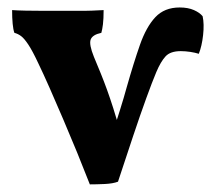

<svg xmlns="http://www.w3.org/2000/svg" viewBox="-20 -487 578 514"><path d="M220.5 6.6Q205 -33.3 186.6 -78.4Q168.1 -123.4 149.2 -167.7Q130.2 -212.1 113 -251.2Q95.7 -290.4 82.1 -318.5Q66.7 -351.3 55.9 -367.5Q45.1 -383.8 36.8 -390.1Q28.5 -396.5 18.5 -399.1Q15.4 -407.6 13.9 -423.3Q12.4 -439 12.4 -460Q25 -459 48.8 -458.5Q72.6 -458 101 -458Q129.3 -458 154.2 -458Q172.9 -458 184.2 -458Q195.5 -458 205 -458Q214.4 -458 226 -458.5Q237.6 -459 257.4 -460Q257.4 -436.5 255.6 -422Q253.8 -407.6 251.3 -399.1Q227.4 -394 222.7 -381Q218 -368 231.4 -334.9Q241.7 -310.2 250.2 -289.3Q258.6 -268.5 266.5 -246.7Q274.4 -224.9 283 -198Q291.6 -171 302.3 -133H282.3Q285.3 -142 290 -157.1Q294.7 -172.2 300.4 -189.9Q306 -207.6 311 -224.6Q315.9 -241.6 319.4 -254.1Q337.8 -318.8 354.6 -366.8Q371.4 -414.8 395.8 -440.9Q420.2 -467 460.9 -467Q483.4 -467 499.2 -460Q515 -453 522.5 -443.4Q527 -422.7 523.7 -393Q520.4 -363.3 512.2 -343Q502.8 -346 489.5 -348.1Q476.2 -350.1 463.9 -350.1Q436.1 -350.1 423.2 -336.1Q410.3 -322.1 398.3 -293.7Q387.8 -268.8 371.6 -224.2Q355.4 -179.7 336.2 -122.2Q316.9 -64.8 295.9 -0.6Q282.2 4.6 260 5.6Q237.8 6.6 220.5 6.6Z"/></svg>

Font: Vollkorn
Style: Regular
Weight: 400
Designer: Friedrich Althausen
Foundry: Friedrich Althausen
Version: Version 5.001